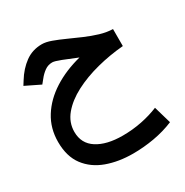

<svg xmlns="http://www.w3.org/2000/svg" viewBox="-180 -601 1044 1084"><g transform="rotate(-30 342.5 -59.5)"><path d="M631.3 -328.6V-217.8Q543 -210.4 457.8 -188.5Q372.6 -166.5 303.5 -130.6Q234.4 -94.7 193.1 -45.4Q151.9 3.9 151.9 65.4Q151.9 141.6 213.4 180.9Q274.9 220.2 378.9 220.2Q442.9 220.2 503.4 208Q564 195.8 614.3 174.8L647 287.6Q586.4 313 517.3 325.2Q448.2 337.4 379.4 337.4Q285.2 337.4 209.2 309.8Q133.3 282.2 88.6 222.9Q43.9 163.6 43.9 68.8Q43.9 -20 87.9 -90.1Q131.8 -160.2 209.2 -209.5Q286.6 -258.8 387.2 -284.2Q335.9 -305.7 295.2 -321.5Q254.4 -337.4 239.7 -337.4Q211.9 -337.4 189.7 -321.3Q167.5 -305.2 150.4 -283.2L128.9 -256.8L32.7 -303.7L49.3 -330.1Q84 -386.7 131.1 -421.1Q178.2 -455.6 240.2 -455.6Q266.1 -455.6 301.3 -442.9Q336.4 -430.2 377.4 -411.6Q418.5 -393.1 461.9 -374.3Q505.4 -355.5 548.6 -342.5Q591.8 -329.6 631.3 -328.6Z"/></g></svg>

Font: Vazirmatn UI FD SemiBold
Style: Regular
Weight: 600
Designer: Saber Rastikerdar
Foundry: Saber Rastikerdar
Version: Version 33.003